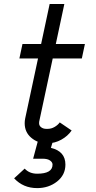

<svg xmlns="http://www.w3.org/2000/svg" viewBox="-20 -716 490 976"><path d="M247.1 -10.7V7.8L238.8 35.6Q312.5 53.2 312.5 120.6Q312.5 173.3 270 206.8Q227.5 240.2 168.9 240.2Q98.1 240.2 51.8 190.4L105.5 141.1Q129.4 167 168.9 167Q247.1 167 247.1 120.6Q247.1 108.9 234.4 99.9Q221.7 90.8 196.8 90.8H148.4L173.3 -2V-10.7ZM223.1 12.2H214.4Q171.9 12.2 138.7 -15.9Q105.5 -43.9 105.5 -89.8Q105.5 -101.6 107.9 -113.3L173.3 -418.9H78.6L94.2 -492.2H189L232.4 -695.8H307.1L263.7 -492.2H411.6L396 -418.9H248L179.2 -97.7Q178.7 -94.2 178.7 -89.8Q178.7 -76.7 189.5 -68.8Q200.2 -61 214.4 -61H223.1Q240.7 -61 257.3 -70.6Q273.9 -80.1 283.7 -93.8L344.2 -52.7Q324.2 -23.9 291.5 -5.9Q258.8 12.2 223.1 12.2Z"/></svg>

Font: Anka/Coder Narrow
Style: Italic
Weight: 400
Width: 3
Italic angle: -12°
Monospace: yes
Version: Version 001.100